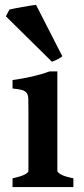

<svg xmlns="http://www.w3.org/2000/svg" viewBox="-20 -758 340 778"><path d="M30.8 0V-35.6Q64 -42.5 79.6 -50.5Q95.2 -58.6 95.2 -65.4V-316.4Q95.2 -341.3 94.7 -356.7Q94.2 -372.1 88.6 -380.6Q83 -389.2 69.8 -393.1Q56.6 -397 30.8 -399.4V-433.6Q72.8 -439.5 110.4 -448Q147.9 -456.5 181.2 -468.8H212.4V-65.4Q212.4 -59.6 227.1 -51Q241.7 -42.5 277.3 -35.6V0ZM232.4 -530.3Q229.5 -527.3 224.1 -523.9Q218.8 -520.5 212.6 -517.3Q206.5 -514.2 200.7 -511.7Q194.8 -509.3 190.4 -507.8L3.9 -691.9L18.1 -719.2Q22.9 -720.7 38.1 -723.6Q53.2 -726.6 70.8 -729.7Q88.4 -732.9 104.2 -735.4Q120.1 -737.8 126 -738.3Z"/></svg>

Font: Gentium Basic
Style: Bold
Weight: 700
Designer: J. Victor Gaultney and Annie Olsen
Foundry: SIL International
Version: Version 1.100